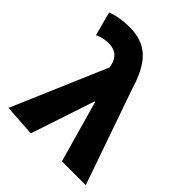

<svg xmlns="http://www.w3.org/2000/svg" viewBox="-227 -947 1093 1093"><g transform="rotate(45 320.0 -400.0)"><path d="M15 0 259 -570 256 -585Q239 -664 157 -664Q117 -664 74 -645L36 -789Q98 -813 178 -813Q278 -813 339 -757Q399 -701 436 -575L637 0H445L340 -372H335L207 13Z"/></g></svg>

Font: KaiGen Gothic KR Heavy
Style: Heavy
Weight: 900
Designer: Ryoko NISHIZUKA  (kana & ideographs); Paul D. Hunt (Latin, Greek & Cyrillic); Wenlong ZHANG  (bopomofo); Sandoll Communi
Foundry: Adobe Systems Incorporated
Version: Version 1.002 March 28, 2018